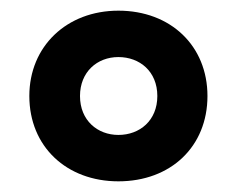

<svg xmlns="http://www.w3.org/2000/svg" viewBox="-20 -795 445 360"><path d="M202 -455C300 -455 369 -520 369 -615C369 -709 300 -775 202 -775C105 -775 35 -708 35 -615C35 -520 105 -455 202 -455ZM202 -542C163 -542 130 -569 130 -615C130 -660 162 -688 202 -688C242 -688 275 -661 275 -615C275 -569 242 -542 202 -542Z"/></svg>

Font: Noto Sans Tamil UI SemiCondensed
Style: Bold
Weight: 700
Width: 4
Designer: Jelle Bosma - Monotype Design Team
Foundry: Monotype Imaging Inc.
Version: Version 2.004